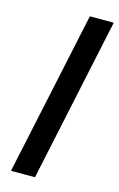

<svg xmlns="http://www.w3.org/2000/svg" viewBox="-118 -810 534 860"><g transform="rotate(15 149.0 -380.0)"><path d="M187.5 -759.8H298.3L136.7 0H25.4Z"/></g></svg>

Font: Viking Open Sans Light
Style: Bold Italic
Weight: 600
Italic angle: -12°
Foundry: Ascender Corporation
Version: Version 2.000